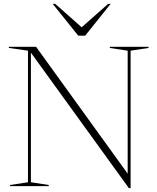

<svg xmlns="http://www.w3.org/2000/svg" viewBox="-20 -955 808 985"><path d="M123.5 -20V-695L25.5 -709V-715H165L635 -64V-695L543.5 -709V-715H742V-709L650 -695V10H641L138.5 -685V-20L230 -6V0H31.5V-6ZM547.5 -935 417 -772H381.5L250.5 -935H263.5L399 -815L534.5 -935Z"/></svg>

Font: Newsreader Display ExtraLight
Style: Regular
Weight: 275
Designer: Hugues Gentile
Foundry: Production Type
Version: Version 1.001